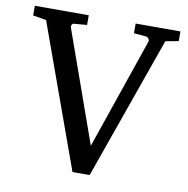

<svg xmlns="http://www.w3.org/2000/svg" viewBox="-78 -747 822 839"><g transform="rotate(10 333.0 -327.5)"><path d="M598.1 -617.2 374 16.1H297.9L68.8 -618.2L9.8 -627.9V-670.9H249V-627.9L189.9 -623Q184.6 -622.1 182.1 -615.7Q179.7 -609.4 181.2 -605L356.9 -110.8L525.9 -603Q527.8 -608.9 523.2 -615.5Q518.6 -622.1 512.2 -623L457 -627.9V-670.9H655.8V-627.9Z"/></g></svg>

Font: Charis SIL Phon
Style: Regular
Weight: 400
Foundry: SIL International
Version: Version 5.000